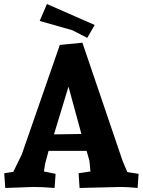

<svg xmlns="http://www.w3.org/2000/svg" viewBox="-20 -928 708 953"><path d="M668 -65 663 5Q614 0 579 0L375 5L370 -68L429 -77L424 -129L410 -179H221L204 -115L198 -77L256 -65L251 5Q192 0 145 0L6 5L1 -68L46 -75L88 -161L277 -705L389 -716L589 -128L612 -74ZM320 -498 248 -261 384 -263ZM450 -804 413 -740 339 -778 177 -824 213 -908Z"/></svg>

Font: Andada SC
Style: Bold
Weight: 700
Designer: Carolina Giovagnoli
Foundry: Carolina Giovagnoli
Version: Version 1.003